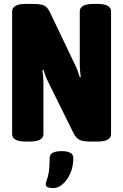

<svg xmlns="http://www.w3.org/2000/svg" viewBox="-20 -722 630 982"><path d="M113 2Q76 2 59 -8Q42 -18 42 -36V-664Q42 -682 59 -692Q76 -702 113 -702H146Q187 -702 205 -694Q223 -686 236 -658L365 -388Q373 -372 378 -357Q383 -342 388 -327L393 -328Q391 -344 389.5 -360Q388 -376 388 -392V-664Q388 -682 405 -692Q422 -702 459 -702H477Q514 -702 531 -692Q548 -682 548 -664V-36Q548 -18 531 -8Q514 2 477 2H447Q406 2 388 -6Q370 -14 356 -41L226 -304Q218 -319 212.5 -334.5Q207 -350 202 -365L197 -364Q199 -348 200.5 -332Q202 -316 202 -299V-36Q202 -18 185 -8Q168 2 131 2ZM253 240Q239 240 226.5 236.5Q214 233 214 220Q214 212 219 200Q224 188 229 161.5Q234 135 234 86Q234 51 295 51Q355 51 355 86Q355 130 339.5 165Q324 200 300.5 220Q277 240 253 240Z"/></svg>

Font: Asap Condensed ExtraBold
Style: Regular
Weight: 800
Width: 3
Designer: Pablo Cosgaya
Foundry: Omnibus-Type
Version: Version 3.001; ttfautohint (v1.8.4.7-5d5b)